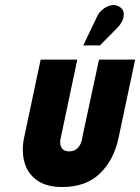

<svg xmlns="http://www.w3.org/2000/svg" viewBox="-20 -740 562 770"><path d="M455 -185 522 -501H377L309 -184Q307 -169 300 -157.5Q293 -146 282.5 -139.5Q272 -133 257 -133Q242 -133 233.5 -140Q225 -147 222.5 -159Q220 -171 223 -184L290 -501H143L76 -185Q66 -134 78 -89.5Q90 -45 127.5 -17.5Q165 10 230 10Q324 10 380 -43.5Q436 -97 455 -185ZM451 -629Q464 -642 471 -658Q478 -674 476 -689Q474 -704 459 -713Q442 -723 424 -718.5Q406 -714 391.5 -702Q377 -690 370 -675L314 -558H381Z"/></svg>

Font: Advent Pro ExtraBold
Style: Italic
Weight: 800
Italic angle: -12°
Version: Version 3.000